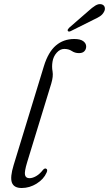

<svg xmlns="http://www.w3.org/2000/svg" viewBox="-20 -910 532 938"><path d="M343 -719.5Q372.5 -719.5 386.8 -708.8Q401 -698 401 -683Q401 -669 392.2 -659.8Q383.5 -650.5 366 -650.5Q346 -650.5 330.8 -660.8Q315.5 -671 294 -671Q273.5 -671 257 -652.5Q240.5 -634 236.5 -608.5Q232.5 -584.5 236.8 -560.8Q241 -537 230.5 -502L113 -118.5Q98.5 -71 102.2 -55.2Q106 -39.5 124 -39.5Q139 -39.5 156.5 -49.5Q174 -59.5 190 -80Q197.5 -88.5 204 -86.5Q215 -83 207.5 -66.5Q193.5 -34.5 159 -13Q124.5 8.5 86 8.5Q48 8.5 38.2 -17.8Q28.5 -44 46.5 -103L194.5 -587Q215.5 -655.5 252.8 -687.5Q290 -719.5 343 -719.5ZM410.5 -855Q430.5 -873.5 446.2 -883Q462 -892.5 476 -889Q488.5 -885.5 491.5 -874.8Q494.5 -864 488.5 -853Q481.5 -839 468 -830.2Q454.5 -821.5 435.5 -813L325.5 -758Q314.5 -753 311 -759.5Q309.5 -763 312 -767Q314.5 -771 318.5 -775Z"/></svg>

Font: Fraunces 72pt S050 Light
Style: Italic
Weight: 300
Italic angle: -16°
Version: Version 1.000; ttfautohint (v1.8.3)